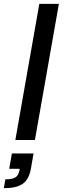

<svg xmlns="http://www.w3.org/2000/svg" viewBox="-48 -730 355 1001"><path d="M32 0H134L259 -710H157ZM-28 251C59 251 99 225 113 150L127 70H14L0 150H55C48 187 39 205 -20 205Z"/></svg>

Font: Uncut Sans Medium
Style: Italic
Weight: 500
Italic angle: -10°
Designer: Kasper Nordkvist
Foundry: Uncut Type
Version: Version 1.111;FEAKit 1.0